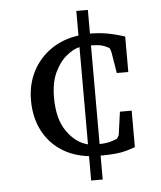

<svg xmlns="http://www.w3.org/2000/svg" viewBox="-51 -649 665 793"><g transform="rotate(-5 281.5 -252.5)"><path d="M486.8 -22.9Q484.9 -21 449.2 -10.5Q413.6 0 342.8 0V99.1H294.9V-2Q227.1 -9.8 178 -43.2Q128.9 -76.7 102.5 -130.4Q76.2 -184.1 76.2 -252Q76.2 -318.4 103.5 -371.6Q130.9 -424.8 180.2 -459Q229.5 -493.2 294.9 -502V-604H342.8V-505.9Q380.4 -505.9 414.3 -499.8Q448.2 -493.7 486.8 -481V-334H439L424.8 -420.9Q423.3 -427.2 421.1 -433.6Q418.9 -439.9 413.1 -441.9Q402.3 -448.2 387.9 -452.4Q373.5 -456.5 342.8 -457V-47.9Q374.5 -48.8 393.8 -55.4Q413.1 -62 413.1 -62Q417.5 -64.5 420.4 -69.6Q423.3 -74.7 424.8 -78.1L438 -173.8H486.8ZM294.9 -50.8V-454.1Q269 -448.2 240.5 -425Q211.9 -401.9 191.9 -359.9Q171.9 -317.9 171.9 -254.9Q171.9 -166 208.3 -114.5Q244.6 -63 294.9 -50.8Z"/></g></svg>

Font: Eeyek
Style: Regular
Weight: 400
Designer: Pravabati Chingangbam and Tabish
Foundry: SIL International
Version: Version 2.000